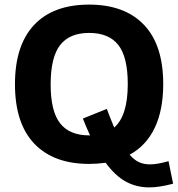

<svg xmlns="http://www.w3.org/2000/svg" viewBox="-20 -699 775 834"><path d="M732 99Q671 115 629 115Q572 115 526 89.5Q480 64 439 8Q401 13 367 13Q213 13 129 -75Q45 -163 45 -333Q45 -502 128 -590.5Q211 -679 367 -679Q521 -679 605 -591.5Q689 -504 689 -334Q689 -221 652 -143.5Q615 -66 543 -27Q563 -4 584 5.5Q605 15 631 15Q664 15 712 1ZM371 -111Q352 -153 340 -184L444 -226Q457 -191 476 -145Q535 -196 535 -334Q535 -451 494 -503.5Q453 -556 367 -556Q282 -556 241 -503Q200 -450 200 -332Q200 -216 241 -163.5Q282 -111 367 -111Z"/></svg>

Font: XXII Aven Bold
Style: Regular
Weight: 700
Designer: Lecter Johnson
Foundry: Doubletwo Studios
Version: Version 1.001